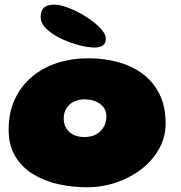

<svg xmlns="http://www.w3.org/2000/svg" viewBox="-20 -762 767 812"><path d="M348 30Q284.5 30 225 16.5Q165.5 3 118.5 -26.2Q71.5 -55.5 44 -101.8Q16.5 -148 16.5 -214Q16.5 -286.5 42.8 -342.5Q69 -398.5 115 -437.2Q161 -476 222.2 -495.8Q283.5 -515.5 353.5 -515.5Q422 -515.5 481.5 -498.8Q541 -482 585.8 -447.8Q630.5 -413.5 655.5 -361.8Q680.5 -310 680.5 -240Q680.5 -183 653.5 -133.8Q626.5 -84.5 579.8 -48Q533 -11.5 473.2 9.2Q413.5 30 348 30ZM336 -182.5Q360.5 -182.5 378.2 -189.8Q396 -197 407.2 -209.5Q418.5 -222 424.2 -237.5Q430 -253 430 -269Q430 -288 422 -301.8Q414 -315.5 400.5 -324.5Q387 -333.5 370.8 -337.8Q354.5 -342 337 -342Q313.5 -342 293.5 -332.5Q273.5 -323 261.5 -304.8Q249.5 -286.5 249.5 -260.5Q249.5 -237 260.2 -219.5Q271 -202 290.5 -192.2Q310 -182.5 336 -182.5ZM382.5 -561Q351.5 -561 313.8 -571Q276 -581 241.5 -597Q203 -615 177.5 -638.8Q152 -662.5 152 -690.5Q152 -718 166.8 -730.2Q181.5 -742.5 208 -742.5Q232 -742.5 263.8 -731Q295.5 -719.5 326 -702Q367.5 -678.5 397.5 -650Q427.5 -621.5 427.5 -597.5Q427.5 -578 414.5 -569.5Q401.5 -561 382.5 -561Z"/></svg>

Font: Gluten ExtraBold
Style: Regular
Weight: 800
Designer: Tyler Finck
Foundry: Etcetera Type Company
Version: Version 1.300